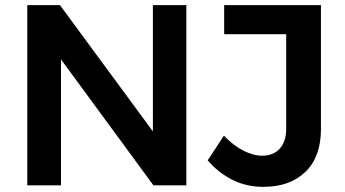

<svg xmlns="http://www.w3.org/2000/svg" viewBox="-20 -720 1339 746"><path d="M86 -700H213L609 -162L574 -150V-700H704V0H576L182 -537L217 -549V0H86ZM1227 -218Q1227 -111 1167 -52.5Q1107 6 1003 6Q937 6 882.5 -21.5Q828 -49 787 -97L850 -193Q886 -155 925 -135Q964 -115 999 -115Q1042 -115 1067 -142.5Q1092 -170 1092 -221V-587H851V-700H1227Z"/></svg>

Font: Alexandria Medium
Style: Regular
Weight: 500
Designer: Mohamed Gaber
Foundry: Kief Type Foundry
Version: Version 5.100